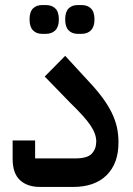

<svg xmlns="http://www.w3.org/2000/svg" viewBox="-20 -740 526 760"><path d="M139 0Q88 0 59 -27Q30 -54 30 -111V-184H119V-113H279Q326 -113 343.5 -132Q361 -151 361 -180Q361 -210 338 -244Q315 -278 259 -332L157 -437L238 -519L330 -419Q363 -384 385.5 -353.5Q408 -323 422 -294.5Q436 -266 442.5 -237.5Q449 -209 449 -176Q449 -93 402 -46.5Q355 0 269 0ZM288 -606Q265 -606 251.5 -620Q238 -634 238 -663Q238 -693 251.5 -706.5Q265 -720 288 -720H303Q326 -720 340 -706.5Q354 -693 354 -663Q354 -634 340 -620Q326 -606 303 -606ZM147 -606Q124 -606 110.5 -620Q97 -634 97 -663Q97 -693 110.5 -706.5Q124 -720 147 -720H162Q185 -720 199 -706.5Q213 -693 213 -663Q213 -634 199 -620Q185 -606 162 -606Z"/></svg>

Font: IBM Plex Sans Arabic Medm
Style: Regular
Weight: 500
Designer: Mike Abbink, Paul van der Laan, Pieter van Rosmalen, Wael Morcos, Khajak Apelian
Foundry: Bold Monday
Version: Version 1.005